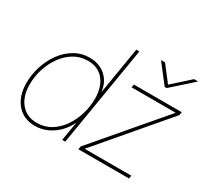

<svg xmlns="http://www.w3.org/2000/svg" viewBox="-150 -976 1303 1213"><g transform="rotate(30 501.5 -369.5)"><path d="M221.7 9.8Q138.2 9.8 89.4 -47.6Q40.5 -105 40.5 -199.7Q40.5 -261.7 59.8 -321.8Q79.1 -381.8 114.5 -430.4Q149.9 -479 199.5 -508.1Q249 -537.1 309.1 -537.1Q356.4 -537.1 393.1 -518.1Q429.7 -499 452.1 -465.6Q474.6 -432.1 479 -388.7H480.5L536.6 -727.5H559.1L438.5 0H416L439 -136.7H437.5Q418 -94.2 384.8 -61Q351.6 -27.8 309.8 -9Q268.1 9.8 221.7 9.8ZM222.2 -12.7Q279.3 -12.7 324.5 -40.5Q369.6 -68.4 401.1 -114.3Q432.6 -160.2 449.2 -216.1Q465.8 -272 465.8 -328.6Q465.8 -413.1 424.6 -463.9Q383.3 -514.6 308.6 -514.6Q252.9 -514.6 207.8 -487.5Q162.6 -460.4 130.1 -414.8Q97.7 -369.1 80.3 -313.7Q63 -258.3 63 -201.2Q63 -115.7 105.7 -64.2Q148.4 -12.7 222.2 -12.7ZM534.2 0 538.1 -22.5 949.7 -504.9V-506.8H629.9L633.8 -529.3H982.9L979 -505.9L568.4 -23.9V-22.5H907.2L903.3 0ZM733.9 -749 820.8 -636.7 945.8 -749H974.1L973.6 -747.1L824.2 -613.8H809.6L706.1 -747.1V-749Z"/></g></svg>

Font: Inter 24pt Thin
Style: Italic
Weight: 250
Italic angle: -9.3988°
Version: Version 4.001;git-66647c0bb